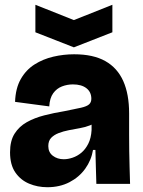

<svg xmlns="http://www.w3.org/2000/svg" viewBox="-20 -769 598 803"><path d="M178 14Q137 14 101.5 -1Q66 -16 44 -48Q22 -80 22 -132Q22 -180 41 -210Q60 -240 92 -258Q124 -276 165 -286.5Q206 -297 249 -304Q295 -313 319 -318.5Q343 -324 352.5 -332.5Q362 -341 362 -356Q362 -384 341.5 -400Q321 -416 285 -416Q261 -416 239 -407.5Q217 -399 202.5 -379Q188 -359 186 -324L43 -343Q45 -400 67 -438.5Q89 -477 124.5 -499.5Q160 -522 203 -532Q246 -542 290 -542Q370 -542 420.5 -513.5Q471 -485 495.5 -430Q520 -375 520 -295V-205Q520 -171 520.5 -136.5Q521 -102 522 -68Q523 -34 524 0H383Q382 -32 381 -67.5Q380 -103 379 -142H369Q362 -99 336.5 -63.5Q311 -28 270.5 -7Q230 14 178 14ZM247 -103Q264 -103 283.5 -109.5Q303 -116 320 -130Q337 -144 349 -167.5Q361 -191 363 -225V-265H388Q377 -253 357 -245Q337 -237 314 -233Q291 -229 268 -224.5Q245 -220 225.5 -212.5Q206 -205 194 -192.5Q182 -180 182 -158Q182 -132 201 -117.5Q220 -103 247 -103ZM128 -749 289 -685 450 -749V-634L289 -571L128 -634Z"/></svg>

Font: Bricolage Grotesque 72pt ExtraBold
Style: Regular
Weight: 800
Designer: Mathieu Triay
Foundry: Atelier Triay
Version: Version 1.001;gftools[0.9.33.dev8+g029e19f]